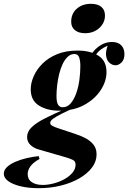

<svg xmlns="http://www.w3.org/2000/svg" viewBox="-123 -795 672 1006"><path d="M223 -226 269 -231Q230 -214 201 -199.5Q172 -185 156 -173.5Q140 -162 140 -151Q140 -142 151.5 -135.5Q163 -129 185 -122L269 -94Q298 -85 324 -71.5Q350 -58 366.5 -37.5Q383 -17 383 14Q383 51 359 83Q335 115 292.5 139.5Q250 164 195.5 177.5Q141 191 79 191Q28 191 -13 181.5Q-54 172 -78.5 155Q-103 138 -103 115Q-103 96 -86 80Q-69 64 -42 52.5Q-15 41 17 33.5Q49 26 80 23L84 38Q50 57 36 77Q22 97 22 117Q22 145 43.5 159.5Q65 174 101 174Q128 174 158.5 166Q189 158 215 143.5Q241 129 257 109.5Q273 90 273 68Q273 50 259 43Q245 36 221 29L79 -12Q54 -19 36.5 -35.5Q19 -52 19 -77Q19 -105 42.5 -128Q66 -151 112 -174.5Q158 -198 223 -226ZM266 -512Q248 -512 232.5 -498Q217 -484 205.5 -460Q194 -436 187 -407Q180 -378 176.5 -348Q173 -318 173 -292Q173 -259 181.5 -246Q190 -233 205 -233Q230 -233 247.5 -253.5Q265 -274 276.5 -306.5Q288 -339 293 -376.5Q298 -414 298 -449Q298 -475 292 -493.5Q286 -512 266 -512ZM284 -530Q349 -530 392 -503.5Q435 -477 435 -417Q435 -369 404.5 -322.5Q374 -276 319 -245.5Q264 -215 188 -215Q124 -215 81 -242Q38 -269 38 -327Q38 -360 53.5 -395.5Q69 -431 99.5 -461.5Q130 -492 176 -511Q222 -530 284 -530ZM362 -478 343 -485Q358 -524 391.5 -549.5Q425 -575 464 -575Q495 -575 512 -558Q529 -541 529 -511Q529 -483 514 -468Q499 -453 482 -453Q466 -453 451.5 -465Q437 -477 433 -502Q429 -527 445 -565L453 -560Q415 -546 396 -527.5Q377 -509 362 -478ZM250 -681Q250 -724 279.5 -749.5Q309 -775 353 -775Q389 -775 408 -759Q427 -743 427 -714Q427 -675 397 -648Q367 -621 323 -621Q289 -621 269.5 -637Q250 -653 250 -681Z"/></svg>

Font: Playfair Display
Style: Bold Italic
Weight: 700
Italic angle: -14°
Designer: Claus Eggers Sørensen
Foundry: Claus Eggers Sørensen
Version: Version 1.203